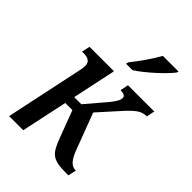

<svg xmlns="http://www.w3.org/2000/svg" viewBox="-222 -869 972 972"><g transform="rotate(45 264.0 -383.0)"><path d="M256 -606H302C359 -642 439 -717 469 -756L472 -766H360C333 -717 291 -659 259 -619ZM25 0H126L179 -248H230L285 -102C316 -20 335 0 432 0H449L459 -44H455C424 -44 403 -73 384 -126L313 -314L394 -404C456 -474 479 -492 519 -492L528 -536H340L331 -492C354 -492 367 -485 367 -472C367 -458 360 -439 316 -389L241 -301H190L240 -536H65L55 -492H64C95 -492 118 -484 118 -452C118 -442 116 -428 112 -411Z"/></g></svg>

Font: Noto Serif Condensed Medium
Style: Italic
Weight: 500
Width: 3
Italic angle: -12°
Designer: Monotype Design Team
Foundry: Monotype Imaging Inc.
Version: Version 2.013